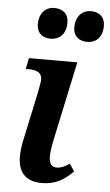

<svg xmlns="http://www.w3.org/2000/svg" viewBox="-55 -804 487 850"><g transform="rotate(5 188.5 -378.5)"><path d="M147 -630C180 -630 215 -650 215 -707C215 -747 189 -767 152 -767C111 -767 85 -736 85 -690C85 -650 110 -630 147 -630ZM310 -630C342 -630 377 -650 377 -707C377 -747 351 -767 315 -767C274 -767 247 -736 247 -690C247 -650 273 -630 310 -630ZM164 10C226 10 266 -17 302 -54L280 -86C257 -71 242 -64 223 -64C199 -64 189 -82 189 -111C189 -135 196 -171 204 -208L274 -536H59L49 -487H62C96 -487 121 -478 121 -446C121 -437 116 -408 111 -384L68 -183C61 -153 57 -124 57 -99C57 -36 85 10 164 10Z"/></g></svg>

Font: Noto Serif SemiBold
Style: Italic
Weight: 600
Italic angle: -12°
Designer: Monotype Design Team
Foundry: Monotype Imaging Inc.
Version: Version 2.014